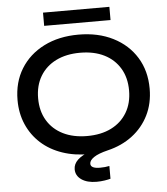

<svg xmlns="http://www.w3.org/2000/svg" viewBox="-69 -987 1086 1245"><g transform="rotate(-5 474.0 -364.5)"><path d="M600 185Q587 189 561.5 193Q536 197 509 197Q448 197 411 171.5Q374 146 374 104Q374 70 401.5 43.5Q429 17 489 -6L480 14Q383 15 302.5 -12.5Q222 -40 164.5 -92Q107 -144 75.5 -216Q44 -288 44 -375Q44 -491 98 -578.5Q152 -666 249 -715Q346 -764 474 -764Q602 -764 699 -715Q796 -666 850 -578.5Q904 -491 904 -375Q904 -279 866 -202.5Q828 -126 759.5 -74Q691 -22 599 0Q537 15 507.5 35Q478 55 478 77Q478 108 539 108Q555 108 571 106.5Q587 105 600 102ZM178 -375Q178 -292 214.5 -231Q251 -170 317.5 -137Q384 -104 474 -104Q565 -104 631 -137Q697 -170 733.5 -231Q770 -292 770 -375Q770 -458 733.5 -519Q697 -580 631 -613Q565 -646 474 -646Q384 -646 317.5 -613Q251 -580 214.5 -519Q178 -458 178 -375ZM258 -840V-926H690V-840Z"/></g></svg>

Font: Bounded
Style: Regular
Weight: 400
Designer: Vlad Churkin
Version: Version 1.0